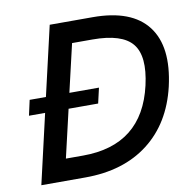

<svg xmlns="http://www.w3.org/2000/svg" viewBox="-78 -768 850 846"><g transform="rotate(-10 347.0 -345.0)"><path d="M391.1 -689.9Q564.9 -689.9 636.2 -596.7Q707.5 -503.4 668 -330.6Q630.9 -172.4 519.3 -86.2Q407.7 0 236.3 0H39.6L111.3 -311H39.1L54.2 -379.4H127L198.7 -689.9ZM567.9 -353.5Q596.7 -480 551 -536.6Q505.4 -593.3 372.6 -593.3H281.7L231.9 -379.4H364.3L348.6 -311H216.3L166.5 -96.7H243.2Q509.3 -96.7 567.9 -353.5Z"/></g></svg>

Font: HK Grotesk SmBold Legacy Italic
Style: Regular
Weight: 600
Italic angle: -13°
Designer: Alfredo Marco Pradil
Foundry: Hanken Design Co.
Version: Version 2.022;PS 002.022;hotconv 1.0.88;makeotf.lib2.5.64775